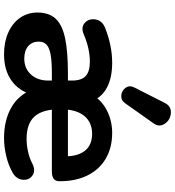

<svg xmlns="http://www.w3.org/2000/svg" viewBox="20 -838 828 907"><g transform="rotate(90 433.5 -384.0)"><path d="M38.7 -146.8Q38.7 -200.8 66.8 -232.2Q94.9 -263.6 157.6 -277.5Q220.3 -291.4 328.7 -291.4H373.7V-215.5H325.9Q269.6 -215.5 237.2 -209.6Q204.8 -203.7 190.4 -190.2Q176.1 -176.6 176.1 -153.3Q176.1 -122.3 197.4 -103.8Q218.8 -85.2 256.5 -85.2Q302.4 -85.2 331.2 -116.5Q360.1 -147.9 360.1 -198.4V-310.6Q360.1 -354.9 339 -374.9Q317.9 -395 270.6 -395Q241 -395 208.8 -388Q176.5 -381 141.3 -366Q107.6 -351.6 86.6 -371.9Q65.7 -392.1 71.7 -423Q77.7 -453.8 110.8 -466.9Q195 -500.4 275.8 -500.4Q345 -500.4 391 -476.9Q437 -453.3 457.7 -405.6H427Q453.5 -451.5 502.3 -476Q551.2 -500.4 607.4 -500.4Q676.4 -500.4 727.9 -470.6Q779.5 -440.8 807.5 -385.1Q835.5 -329.4 835.5 -254.4V-250.8Q835.5 -232.4 824 -224Q812.5 -215.5 788.1 -215.5H486.8V-291.4H733L718 -277.3Q718 -339.7 690.8 -372.7Q663.7 -405.6 611.8 -405.6Q556.9 -405.6 526.4 -367.7Q495.8 -329.7 495.8 -258.2V-251.2Q495.8 -171.7 529.6 -133.9Q563.3 -96.1 635.7 -96.1Q663.2 -96.1 693.9 -102.5Q724.6 -109 751 -122.6Q785.6 -140.2 808.6 -123.8Q831.7 -107.4 828.5 -77.1Q825.4 -46.7 793.7 -29.3Q759.3 -10 716.1 0.2Q672.8 10.4 632.4 10.4Q547.8 10.4 488 -23.6Q428.2 -57.5 402.8 -122.7H426.8Q408.8 -59.1 359.5 -24.3Q310.2 10.4 236.4 10.4Q177.4 10.4 132.4 -9.9Q87.5 -30.2 63.1 -66.1Q38.7 -102 38.7 -146.8ZM392.3 -604.1 465.1 -747.8Q480.5 -779.7 513.1 -777.7Q545.6 -775.7 563.8 -749.2Q581.9 -722.7 561.7 -695.1L467.1 -561.4Q453.5 -541.6 430.6 -543.4Q407.8 -545.2 394.5 -563.5Q381.3 -581.9 392.3 -604.1Z"/></g></svg>

Font: SN Pro Thin
Style: Regular
Weight: 200
Designer: Tobias Whetton
Foundry: Supernotes
Version: Version 1.003;Glyphs 3.3 (3324)